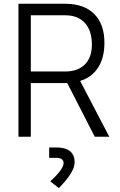

<svg xmlns="http://www.w3.org/2000/svg" viewBox="-20 -713 626 1001"><path d="M76.2 0V-693.4H319.8Q417.5 -693.4 470.9 -640.4Q524.4 -587.4 524.4 -489.7Q524.4 -412.1 491.7 -361.1Q459 -310.1 397.9 -291L549.8 0H474.1L330.6 -279.8Q325.2 -279.8 319.8 -279.8H140.6V0ZM140.6 -340.3H319.8Q386.2 -340.3 422.6 -377Q459 -413.6 459 -480Q459 -553.2 422.6 -593.3Q386.2 -633.3 319.8 -633.3H140.6ZM286.6 267.6 242.2 232.4Q311.5 168.9 311.5 137.2Q311.5 109.9 271.5 109.9H236.3V55.7H272.9Q369.1 55.7 369.1 133.8Q369.1 184.6 286.6 267.6Z"/></svg>

Font: CaskaydiaMono NF Light
Style: Regular
Weight: 300
Designer: Aaron Bell
Foundry: Saja Typeworks
Version: Version 2111.001; ttfautohint (v1.8.4);Nerd Fonts 3.1.1